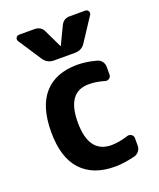

<svg xmlns="http://www.w3.org/2000/svg" viewBox="-144 -858 788 954"><g transform="rotate(-20 250.0 -380.5)"><path d="M422.9 -769.5Q433.6 -769.5 439 -760.3Q444.3 -751 438.5 -741.2L358.4 -619.1Q339.8 -589.8 302.7 -589.8H193.4Q157.2 -589.8 137.7 -619.1L57.6 -741.2Q51.8 -751 57.1 -760.3Q62.5 -769.5 73.2 -769.5H153.3Q189.5 -769.5 203.1 -738.3L247.1 -646.5Q247.1 -645.5 248 -645Q249 -644.5 249 -646.5L293 -738.3Q307.6 -770.5 342.8 -769.5ZM405.3 -112.3Q417 -116.2 427.7 -109.4Q438.5 -102.5 438.5 -89.8V-49.8Q438.5 -34.2 428.7 -21.5Q418.9 -8.8 404.3 -4.9Q344.7 9.8 297.9 9.8Q182.6 9.8 120.1 -57.6Q57.6 -125 57.6 -259.8Q57.6 -394.5 118.2 -462.4Q178.7 -530.3 293 -530.3Q340.8 -530.3 393.6 -515.6Q409.2 -511.7 418.5 -499Q427.7 -486.3 427.7 -469.7V-429.7Q427.7 -417 417.5 -410.2Q407.2 -403.3 395.5 -407.2Q353.5 -419.9 313.5 -419.9Q198.2 -419.9 198.2 -259.8Q198.2 -96.7 318.4 -96.7Q360.4 -97.7 405.3 -112.3Z"/></g></svg>

Font: Rounded-L Mgen+ 1m bold
Style: Bold
Weight: 700
Designer: [Source Han Sans]
Ryoko NISHIZUKA  (kana & ideographs); Paul D. Hunt (Latin, Greek & Cyrillic); Wenlong ZHANG  (bopomofo
Version: Version 1.059.20150602